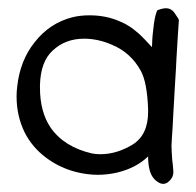

<svg xmlns="http://www.w3.org/2000/svg" viewBox="-20 -802 478 469"><path d="M388.2 -781.7Q397.9 -780.8 404.8 -772.5Q405.8 -771 407.5 -768.6Q409.2 -766.1 410.2 -764.6Q416 -756.3 417 -753.4Q416.5 -741.7 414.6 -718.3Q413.1 -697.8 411.1 -660.2Q410.2 -637.2 407.2 -591.6Q404.3 -545.9 403.3 -522.9Q401.4 -483.4 399.9 -465.3Q398.9 -451.7 398.9 -445.3Q398.9 -442.9 399.2 -438.2Q399.4 -433.6 399.4 -431.6Q400.4 -409.7 402.3 -397.9Q404.3 -381.8 402.8 -375.5Q400.9 -365.2 390.1 -356.9Q379.4 -349.1 367.2 -356.4Q358.4 -361.8 354 -368.2Q341.8 -384.3 341.8 -419.9Q312.5 -391.6 266.1 -380.4Q242.2 -375 219.2 -375Q193.4 -375 166 -381.8Q125.5 -392.1 92 -417.2Q58.6 -442.4 40.5 -478Q20.5 -518.6 20.5 -566.4Q20.5 -578.6 22 -590.3Q28.8 -653.8 64.5 -698.7Q101.1 -745.6 156.7 -759.8Q175.8 -764.6 198.7 -764.6Q240.2 -764.6 274.4 -749Q280.3 -746.6 285.4 -743.9Q290.5 -741.2 295.7 -737.8Q300.8 -734.4 304 -732.2Q307.1 -730 312.5 -725.3Q317.9 -720.7 320.1 -719Q322.3 -717.3 327.9 -711.4Q333.5 -705.6 335 -704.1Q336.4 -702.6 343 -695.6Q349.6 -688.5 351.1 -687Q351.6 -689.5 351.6 -693.8Q351.6 -711.4 356 -744.1Q359.4 -767.6 364.3 -776.9Q378.9 -782.7 388.2 -781.7ZM108.4 -678.2Q79.1 -651.4 77.6 -593.8V-588.4Q77.6 -529.3 103 -491.2Q136.2 -442.9 204.6 -427.2Q213.9 -425.3 225.1 -425.3Q265.1 -425.3 303.7 -448.7Q341.8 -472.2 341.8 -528.8V-535.2Q339.4 -601.6 323.7 -629.4Q299.3 -673.8 252.9 -692.9Q219.2 -707.5 185.5 -707.5Q139.2 -707.5 108.4 -678.2Z"/></svg>

Font: Avessa
Style: Medium
Weight: 500
Designer: Arman Khorramak
Foundry: Arman Khorramak
Version: Version 1.000; ttfautohint (v1.8.1)